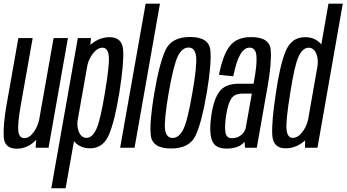

<svg xmlns="http://www.w3.org/2000/svg" viewBox="-20 -805 1888 1046"><path d="M174 0 177.5 -43.5Q176.5 -42.5 175.5 -41.5Q130.5 5 71.5 5Q3.5 5 0.2 -60.5Q-3 -126 15 -229.5L80 -597.5H158L92.5 -228.5Q75.5 -130.5 79.8 -91.5Q84 -52.5 113 -52.5Q140.5 -52.5 164.5 -86.5Q185 -115.5 193.5 -153.5L272 -597.5H350L244.5 0Z M259.5 220.5 404 -597.5H475.5L472 -560.5Q475.5 -563 479 -566Q524 -602.5 577 -602.5Q648 -602.5 651.2 -528Q654.5 -453.5 630.5 -302.5Q605.5 -146.5 573.8 -71.8Q542 3 471 3Q417.5 3 385 -33.5Q384 -34.5 383 -36L337.5 220.5ZM402 -144Q399.5 -111.5 410 -86Q423.5 -54 451.5 -54Q482 -54 504.2 -100.2Q526.5 -146.5 552 -302Q577 -452 572.8 -498.5Q568.5 -545 538.5 -545Q510.5 -545 486 -513Q465 -485.5 456.5 -451.5Z M634.5 0 773.5 -785H851.5L713 0Z M912.5 4Q809.5 4 801.5 -67.5Q793.5 -139 821 -299.5Q848.5 -461.5 881.8 -532.5Q915 -603.5 1015 -603.5Q1118 -603.5 1125.8 -532Q1133.5 -460.5 1106.5 -299.5Q1079 -138 1045.8 -67Q1012.5 4 912.5 4ZM920 -53.5Q955 -53.5 978.5 -100Q1002 -146.5 1028 -299.5Q1054.5 -451.5 1048.2 -498.8Q1042 -546 1007.5 -546Q972.5 -546 949 -499Q925.5 -452 899 -299.5Q873 -147.5 879.2 -100.5Q885.5 -53.5 920 -53.5Z M1315 0 1312.5 -32.5Q1308.5 -28 1304.5 -24.5Q1274 4.5 1213 4.5Q1151 4.5 1134.5 -41.2Q1118 -87 1131.5 -177.5Q1144.5 -265.5 1176.2 -307.2Q1208 -349 1282.5 -349H1361.5L1365.5 -372Q1381.5 -461 1376.8 -503.2Q1372 -545.5 1339.5 -545.5Q1281 -545.5 1251 -389.5L1173 -397.5Q1194.5 -507.5 1232.8 -555.2Q1271 -603 1348 -603Q1450 -603 1455 -531.5Q1460 -460 1438.5 -338L1379 0ZM1319.5 -112 1352 -295H1300.5Q1256.5 -295 1239 -266.2Q1221.5 -237.5 1212.5 -180Q1203.5 -124.5 1207.5 -88.2Q1211.5 -52 1243.5 -52Q1273 -52 1294.2 -69.5Q1315.5 -87 1319.5 -112Z M1641.5 0 1642.5 -40Q1638.5 -36.5 1634.5 -33.5Q1590 3 1536 3Q1467 3 1463.2 -70.5Q1459.5 -144 1482 -291.5Q1504.5 -449.5 1536.2 -526Q1568 -602.5 1642 -602.5Q1695.5 -602.5 1728 -566Q1729 -564.5 1730.5 -563L1769.5 -785H1847.5L1709.5 0ZM1658.5 -153.5 1710 -446.5Q1715 -484 1703 -513Q1689.5 -545 1661.5 -545Q1629 -545 1606.8 -497.5Q1584.5 -450 1560.5 -294.5Q1536.5 -145.5 1541 -99.8Q1545.5 -54 1575 -54Q1603 -54 1627.5 -86Q1650 -115.5 1658.5 -153.5Z"/></svg>

Font: Anybody Condensed Regular
Style: Italic
Weight: 400
Width: 3
Italic angle: -10°
Designer: Tyler Finck
Foundry: Etcetera Type Company
Version: Version 1.010; ttfautohint (v1.8.3) -l 8 -r 50 -G 200 -x 14 